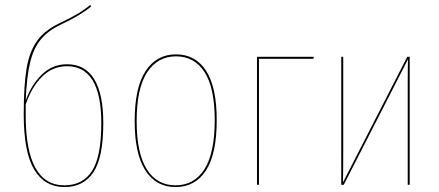

<svg xmlns="http://www.w3.org/2000/svg" viewBox="-20 -748 1778 777"><path d="M398 -250Q398 -111 358 -51Q318 9 241 9Q161 9 118.5 -61.5Q76 -132 76 -286Q76 -402 87.5 -470.5Q99 -539 130 -582.5Q161 -626 221 -654Q306 -694 345 -728L349 -722Q308 -687 225 -648Q173 -623 144 -587Q115 -551 101.5 -493.5Q88 -436 84 -341Q106 -404 149 -446Q192 -488 252 -488Q324 -488 361 -428Q398 -368 398 -250ZM390 -250Q390 -365 355 -422.5Q320 -480 252 -480Q192 -480 149.5 -437Q107 -394 84 -325V-285Q83 2 241 2Q314 2 352 -55.5Q390 -113 390 -250Z M857 -262Q857 -125 813.5 -58Q770 9 690 9Q612 9 568.5 -58Q525 -125 525 -258Q525 -394 569.5 -461Q614 -528 692 -528Q771 -528 814 -461.5Q857 -395 857 -262ZM533 -258Q533 -128 574 -63Q615 2 690 2Q766 2 807.5 -63.5Q849 -129 849 -262Q849 -392 808 -456Q767 -520 692 -520Q618 -520 575.5 -455.5Q533 -391 533 -258Z M1020 0V-518H1250L1248 -510H1028V0Z M1638 0H1630V-394Q1630 -470 1631 -508L1371 0H1361V-518H1369V-129Q1369 -51 1368 -10L1628 -518H1638Z"/></svg>

Font: Fira Sans Compressed Eight
Style: Regular
Weight: 100
Width: 1
Designer: bBox Type GmbH & Carrois Corporate GbR & Edenspiekermann AG
Foundry: bBox Type GmbH & Carrois Corporate GbR & Edenspiekermann AG
Version: Version 4.301